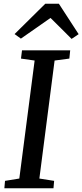

<svg xmlns="http://www.w3.org/2000/svg" viewBox="-20 -1014 444 1034"><path d="M3.5 0 7 -40 84 -52.5 166.5 -688 93 -698.5 98.5 -743H358L353.5 -698.5L274 -688L192 -52.5L271.5 -40L268 0ZM58.5 -830.5 224 -994H297L403.5 -830L365.5 -804.5Q337.5 -832.5 309 -861Q280.5 -889.5 252 -917.5Q212.5 -889.5 172.5 -861.8Q132.5 -834 92.5 -806Z"/></svg>

Font: Merriweather
Style: Italic
Weight: 400
Italic angle: -7.8°
Designer: Eben Sorkin
Foundry: Eben Sorkin
Version: Version 2.100